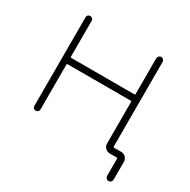

<svg xmlns="http://www.w3.org/2000/svg" viewBox="-147 -687 916 924"><g transform="rotate(30 311.0 -224.5)"><path d="M509.8 -20.5Q495.1 -20.5 484.9 -30.8Q474.6 -41 474.6 -54.7V-287.1Q474.6 -291 470.7 -291H119.1Q115.2 -291 115.2 -287.1V-37.1Q115.2 -30.3 110.4 -25.4Q105.5 -20.5 98.1 -20.5Q90.8 -20.5 85.9 -25.4Q81.1 -30.3 81.1 -37.1V-529.3Q81.1 -537.1 85.9 -542Q90.8 -546.9 98.1 -546.9Q105.5 -546.9 110.4 -542Q115.2 -537.1 115.2 -529.3V-330.1Q115.2 -326.2 119.1 -326.2H470.7Q474.6 -326.2 474.6 -330.1V-529.3Q474.6 -536.1 480 -541.5Q485.4 -546.9 492.2 -546.9Q499 -546.9 504.4 -541.5Q509.8 -536.1 509.8 -529.3V-58.6Q509.8 -54.7 513.7 -54.7H554.7Q568.4 -54.7 578.6 -44.4Q588.9 -34.2 588.9 -19.5V80.1Q588.9 86.9 583.5 92.3Q578.1 97.7 570.8 97.7Q563.5 97.7 558.1 92.3Q552.7 86.9 552.7 80.1V-15.6Q552.7 -20.5 548.8 -20.5Z"/></g></svg>

Font: Gen Jyuu Gothic ExtraLight
Style: Regular
Weight: 100
Designer: [Source Han Sans]
Ryoko NISHIZUKA  (kana & ideographs); Paul D. Hunt (Latin, Greek & Cyrillic); Wenlong ZHANG  (bopomofo
Version: Version 1.002.20150607